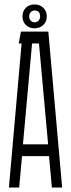

<svg xmlns="http://www.w3.org/2000/svg" viewBox="-20 -842 319 862"><path d="M20 0 77 -647H64L74 -700H197L259 0H213L200 -141H79L66 0ZM83 -194H196L155 -647H124ZM135 -715Q111 -715 96 -730Q81 -745 81 -768Q81 -792 96 -807Q111 -822 135 -822Q159 -822 174.5 -807Q190 -792 190 -768Q190 -745 174.5 -730Q159 -715 135 -715ZM135 -742Q146 -742 153 -749.5Q160 -757 160 -768Q160 -795 135 -795Q125 -795 118 -787.5Q111 -780 111 -768Q111 -757 118 -749.5Q125 -742 135 -742Z"/></svg>

Font: Karantina Light
Style: Regular
Weight: 300
Designer: Rony Koch
Foundry: Rony Koch
Version: Version 1.000; ttfautohint (v1.8.3)